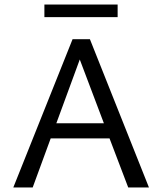

<svg xmlns="http://www.w3.org/2000/svg" viewBox="-20 -832 720 852"><path d="M502 -756H177V-812H502ZM466 -218H205L125 0H39L302 -658H379L641 0H549ZM441 -285 334 -568 230 -285Z"/></svg>

Font: Ysabeau Infant Medium
Style: Regular
Weight: 500
Designer: Christian Thalmann (Catharsis Fonts)
Version: Version 0.003